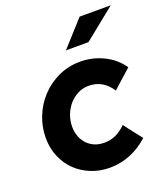

<svg xmlns="http://www.w3.org/2000/svg" viewBox="-137 -837 827 945"><g transform="rotate(-20 276.5 -364.0)"><path d="M29 0ZM292 -114Q326 -114 353 -126.5Q380 -139 407 -165Q425 -141 443.5 -117.5Q462 -94 480 -71Q437 -31 385 -10Q333 11 276 11Q225 11 180 -7Q135 -25 101.5 -57Q68 -89 48.5 -134.5Q29 -180 29 -234Q29 -292 50.5 -345.5Q72 -399 110.5 -440Q149 -481 201.5 -505.5Q254 -530 316 -530Q380 -530 437.5 -502Q495 -474 530 -423Q506 -401 481.5 -379.5Q457 -358 433 -336Q390 -404 314 -404Q284 -404 257.5 -390.5Q231 -377 211.5 -354.5Q192 -332 181 -302.5Q170 -273 170 -242Q170 -214 179 -190.5Q188 -167 204 -150Q220 -133 242.5 -123.5Q265 -114 292 -114ZM390 -739H553L388 -606H270Z"/></g></svg>

Font: Rosa Sans
Style: Bold Italic
Weight: 700
Italic angle: -12°
Designer: Pentagram / MCKL
Foundry: Pentagram / MCKL
Version: Version 1.005;September 16, 2019;FontCreator 11.5.0.2425 64-